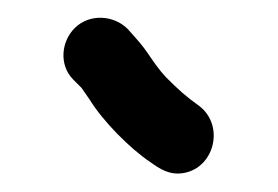

<svg xmlns="http://www.w3.org/2000/svg" viewBox="-20 -702 307 212"><path d="M200 -585C185.1 -595.7 178 -602 163 -617C147.8 -633.7 144 -644.8 129 -661L121 -670C105.6 -685.4 79.3 -687.1 63 -671.5C47.5 -656.6 44.8 -630.2 61 -614L70 -605C73.3 -600.3 76.3 -596 79 -592C93.6 -568.2 123.5 -538 146 -523C156.5 -515.5 167.2 -508.2 183 -511C216.8 -517 228.3 -563.2 200 -585Z"/></svg>

Font: HoneyBee
Style: Bd
Weight: 700
Foundry: Cannot Into Space Fonts
Version: Version 0.89